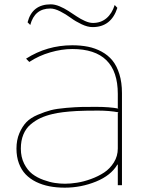

<svg xmlns="http://www.w3.org/2000/svg" viewBox="-20 -846 662 877"><path d="M518.1 -330.1 521 -333Q479 -340.8 428.2 -340.8Q366.2 -340.8 330.1 -338.9Q260.3 -335 220.2 -325.2Q189 -317.9 164.8 -306.6Q140.6 -295.4 119.4 -277.3Q98.1 -259.3 86.7 -231.4Q75.2 -203.6 75.2 -167Q75.2 -128.4 90.3 -98.4Q105.5 -68.4 127.4 -51.5Q149.4 -34.7 178.5 -24.2Q207.5 -13.7 231 -10.3Q254.4 -6.8 276.9 -6.8Q302.2 -6.8 332 -11.5Q361.8 -16.1 395.5 -28.3Q429.2 -40.5 455.8 -58.1Q482.4 -75.7 500.2 -104.2Q518.1 -132.8 518.1 -168ZM537.1 -420.9V0H518.1V-94.2H516.1Q486.8 -44.4 418.5 -16.6Q350.1 11.2 275.9 11.2Q238.3 11.2 205.6 4.9Q172.9 -1.5 145 -15.1Q117.2 -28.8 97.4 -49.3Q77.6 -69.8 66.4 -99.9Q55.2 -129.9 55.2 -167Q55.2 -206.5 68.4 -237.3Q81.5 -268.1 100.3 -287.8Q119.1 -307.6 152.6 -321.8Q186 -335.9 212.6 -342.8Q239.3 -349.6 283 -353.3Q326.7 -356.9 351.3 -357.4Q376 -357.9 418.9 -357.9Q479.5 -357.9 521 -350.1L518.1 -353V-417Q518.1 -622.1 310.1 -622.1Q262.2 -622.1 209.7 -606.9Q157.2 -591.8 113.8 -563L99.1 -578.1Q194.8 -639.2 310.1 -639.2Q349.1 -639.2 382.1 -632.6Q415 -626 444.3 -610.1Q473.6 -594.2 493.7 -569.6Q513.7 -544.9 525.4 -507.1Q537.1 -469.2 537.1 -420.9ZM503.9 -823.2 516.1 -810.1Q487.8 -722.2 402.8 -722.2Q379.9 -722.2 352.3 -735.4Q324.7 -748.5 303 -764.6Q281.2 -780.8 255.4 -793.9Q229.5 -807.1 210 -807.1Q138.2 -807.1 118.2 -731.9L106 -744.1Q127 -826.2 211.9 -826.2Q230.5 -826.2 251.7 -817.4Q272.9 -808.6 292.2 -796.1Q311.5 -783.7 330.1 -771.2Q348.6 -758.8 368.4 -750Q388.2 -741.2 404.8 -741.2Q440.9 -741.2 466.3 -762.7Q491.7 -784.2 503.9 -823.2Z"/></svg>

Font: Sinkin Sans 100 Thin
Style: Regular
Weight: 100
Designer: Keith Bates
Foundry: K-Type
Version: Sinkin Sans (version 1.0)  by Keith Bates   •   © 2014   www